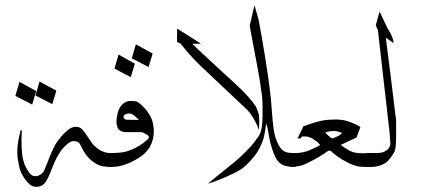

<svg xmlns="http://www.w3.org/2000/svg" viewBox="-20 -641 1636 737"><path d="M119.1 -291.5 103.5 -239.7 39.1 -272.9 54.7 -326.7ZM196.3 -293 180.7 -241.2 116.2 -274.4 131.8 -328.1ZM413.1 0Q395 0 378.9 -2Q364.7 -3.9 351.1 -11.2Q338.9 -18.1 328.1 -27.3Q318.4 -36.1 308.1 -49.8Q301.3 -59.1 290 -82Q287.1 -88.9 283.7 -92.3Q277.8 -97.7 269 -99.1Q262.2 -100.6 254.9 -98.1Q247.6 -95.7 240.7 -90.3Q224.6 -76.2 217.8 -67.4Q207 -52.7 196.8 -33.7Q192.9 -26.4 189.9 -19.8Q187 -13.2 183.8 -5.1Q180.7 2.9 178.2 8.8Q176.8 12.7 172.6 22.9Q168.5 33.2 165 40Q159.2 52.2 152.8 60.5Q147 68.4 137.2 72.8Q129.9 76.2 120.1 76.2Q110.8 76.2 104 73.2Q100.6 72.3 92.8 65.4Q84.5 58.1 78.1 49.3Q64.5 31.2 59.1 16.1Q52.7 0 47.9 -33.2Q46.4 -45.9 46.4 -56.2Q46.4 -66.4 46.9 -72.3Q47.9 -89.4 52.2 -111.3Q53.7 -117.2 55.7 -126Q57.6 -134.8 58.6 -140.6L63.5 -141.6V-134.8Q62.5 -122.1 62.5 -106.4Q62.5 -90.8 63 -78.1Q64 -48.8 68.4 -29.8Q72.8 -11.2 78.6 0Q86.9 15.1 93.3 23.4Q99.1 29.8 103 32.2Q106.9 34.7 115.2 35.2Q122.1 36.1 128.4 32.7Q135.7 29.3 140.1 25.4Q146.5 20 149.4 13.7Q152.3 7.8 162.6 -18.6Q175.3 -52.7 187 -75.7Q195.8 -93.8 212.4 -113.8Q221.2 -125 233.9 -136.2Q242.7 -144.5 248.5 -147.5Q256.8 -152.3 261.7 -153.3Q270.5 -155.3 277.3 -153.8Q281.2 -153.3 285.6 -151.4Q292 -148.9 298.3 -141.6Q303.2 -136.2 320.8 -109.9Q333.5 -90.3 336.4 -87.4Q342.3 -80.1 356 -69.8Q362.3 -64.9 370.6 -61Q379.4 -57.1 387.7 -55.2Q395.5 -53.7 401.9 -53.7H413.1Z M513.2 -180.7Q503.4 -191.4 492.2 -199.7Q484.4 -205.1 478.5 -205.1Q467.3 -205.1 463.9 -203.6Q456.1 -200.7 454.1 -193.8Q453.1 -190.4 456.5 -186Q459.5 -182.1 466.8 -181.2Q470.7 -180.7 513.2 -180.7ZM423.3 -1Q423.3 -1 394.5 0V-53.7Q394.5 -53.7 410.6 -53.7Q424.8 -53.7 433.6 -54.7Q434.1 -54.7 438.2 -54.9Q442.4 -55.2 445.8 -55.7Q449.2 -56.2 455.1 -57.1Q460.9 -58.1 467 -60.1Q473.1 -62 480.5 -64.7Q487.8 -67.4 496.3 -71.5Q504.9 -75.7 513.7 -81.1Q526.4 -88.4 540 -100.1Q548.8 -106.9 550.3 -110.4Q553.2 -115.7 549.8 -119.1Q545.4 -123.5 536.6 -128.4Q529.8 -132.3 523.4 -133.8H481.4H460Q452.1 -133.8 444.3 -138.2Q433.6 -143.6 431.2 -151.4Q426.8 -166.5 426.8 -172.9Q426.8 -185.1 431.6 -206.1Q434.1 -217.8 440.9 -229.5Q445.8 -237.3 454.1 -244.1Q466.8 -253.4 478.5 -253.4Q495.6 -253.4 502 -252Q509.8 -250 520 -240.7Q537.6 -224.6 545.4 -213.4Q559.1 -193.8 564 -179.2Q568.8 -163.6 570.3 -145.5V-132.3Q570.3 -119.1 565.9 -103.5Q563 -91.8 554.2 -75.2Q552.7 -72.3 543.9 -61.5Q532.2 -47.4 513.7 -35.6Q465.8 -5.4 423.3 -1ZM497.6 -396.5 481.9 -344.7 419.4 -377.9 435.1 -431.6ZM565.9 -435.5 550.3 -383.8 485.8 -417 501.5 -470.7Z M718.3 -472.7Q737.3 -453.6 767.6 -426Q797.9 -398.4 814 -382.8Q826.2 -371.1 866.7 -334.5Q907.2 -297.9 932.1 -270.5Q951.2 -249.5 961.9 -232.4Q965.8 -226.6 973.1 -203.1Q975.1 -197.8 975.1 -176.3Q975.1 -164.6 974.1 -141.1Q969.7 -154.3 966.8 -160.2Q955.1 -185.5 940.9 -205.1Q935.5 -212.4 930.7 -217.5Q925.8 -222.7 917.5 -230.2Q909.2 -237.8 905.8 -241.2Q882.8 -263.2 833.7 -309.1Q784.7 -355 751.5 -386.7Q706.5 -430.2 672.4 -474.6L659.7 -479.5V-531.2L751.5 -473.6ZM1114.7 0Q1096.7 0 1089.4 -1.5Q1072.8 -4.4 1066.4 -7.3Q1051.8 -14.2 1041.5 -29.8Q1032.2 -43.9 1021 -81.1Q1014.6 -101.1 1009.3 -137.2Q1008.3 -145 1002 -168Q1000.5 -162.1 999.5 -152.8Q998.5 -143.6 997.6 -138.7Q996.6 -133.8 995.1 -125.7Q993.7 -117.7 992.2 -111.8Q990.7 -106 988.3 -99.6Q978 -72.3 963.4 -50.8Q955.6 -40 940.9 -23.4Q916 2.9 900.9 11.7Q880.4 23.9 842.5 40.3Q804.7 56.6 778.3 64Q780.8 62 785.4 57.9Q790 53.7 792.5 51.8Q810.1 37.1 835.2 17.3Q860.4 -2.4 879.9 -18.8Q899.4 -35.2 920.4 -55.7Q944.3 -79.1 960 -100.6Q961.9 -103 965.6 -108.2Q969.2 -113.3 970.9 -115.7Q972.7 -118.2 975.1 -122.1Q977.5 -126 979 -129.9Q980.5 -133.8 981.9 -138.7Q987.8 -160.6 987.8 -193.8V-203.1V-231.4Q987.8 -255.4 985.8 -272.5Q983.9 -289.1 976.6 -335.9Q974.1 -353 938.5 -542L956.5 -620.6Q957.5 -617.2 959.2 -612.1Q960.9 -606.9 961.4 -604.5Q972.7 -566.4 972.7 -565.4Q1000.5 -417 1016.6 -291Q1020 -263.7 1023.2 -219.2Q1026.4 -174.8 1030.3 -145.5Q1034.2 -115.7 1046.4 -90.8Q1055.7 -71.3 1064.5 -64.5Q1071.8 -58.6 1082.5 -55.7Q1090.3 -53.7 1105 -53.7H1114.7Z M1293.9 -130.9Q1273.4 -137.2 1270.5 -137.7Q1257.8 -139.2 1246.6 -137.2Q1245.1 -137.2 1228.5 -132.8Q1231.9 -127 1242.2 -118.7Q1249 -112.8 1254.9 -109.4Q1274.9 -116.7 1280.8 -120.1Q1283.7 -121.6 1293.9 -130.9ZM1401.4 -52.7V0Q1361.8 0 1351.1 -2.9Q1334.5 -7.3 1319.3 -14.6Q1304.7 -22 1291.5 -29.8Q1272.9 -41.5 1260.7 -51.8Q1251 -60.5 1249 -62.5H1240.2Q1237.8 -61 1231 -55.9Q1224.1 -50.8 1219.2 -47.9Q1199.2 -35.2 1183.1 -26.9Q1167.5 -18.6 1150.9 -10.7Q1139.2 -5.4 1125.5 -3.4Q1102.5 0 1094.7 0V-52.7Q1112.8 -52.7 1124 -53.7Q1140.6 -55.2 1157.2 -60.1Q1164.6 -62.5 1189.9 -74.2Q1193.8 -76.2 1199.5 -79.1Q1205.1 -82 1209 -84Q1201.2 -93.8 1198.7 -95.7Q1181.6 -108.4 1172.9 -112.3Q1163.6 -116.2 1156.2 -117.2Q1147.9 -117.7 1139.6 -117.2L1132.8 -109.4H1122.1L1144.5 -156.2Q1151.4 -158.2 1161.9 -162.1Q1172.4 -166 1180.2 -168.5Q1211.4 -177.7 1218.8 -178.7Q1239.3 -182.1 1262.7 -182.1H1275.4Q1298.3 -181.6 1316.9 -174.8Q1337.4 -167.5 1347.7 -162.6Q1355.5 -158.7 1363.3 -153.3L1348.6 -113.3L1288.1 -85Q1291 -82 1299.8 -76.2Q1315.4 -65.4 1324.7 -61Q1335.4 -56.2 1348.1 -54.2Q1356.4 -52.7 1377.9 -52.7Z M1475.6 -130.4 1430.7 -524.4 1422.4 -543.9 1437 -596.7 1468.3 -530.8Q1481.9 -510.7 1488.8 -489.3Q1490.2 -484.9 1490.7 -475.6L1460.9 -496.6Q1476.6 -376.5 1497.6 -201.7Q1500.5 -182.6 1500.5 -174.8Q1500.5 -174.8 1500.5 -149.4Q1500.5 -149.4 1500.5 -136.2Q1500.5 -136.2 1500.5 -128.4Q1500.5 -128.4 1500.5 -115.7Q1500.5 -69.3 1493.2 -56.6Q1488.3 -47.9 1479.2 -35.6Q1470.2 -23.4 1464.4 -19Q1449.7 -8.3 1432.6 -3.9Q1420.4 -1 1418.5 -1Q1409.7 0 1384.8 0V-53.7H1434.1Q1450.2 -55.7 1455.1 -58.6Q1467.3 -65.4 1471.2 -70.8Q1478 -79.1 1478.5 -89.8Z"/></svg>

Font: LaylaThuluth
Style: Regular
Weight: 400
Version: Version 2.0